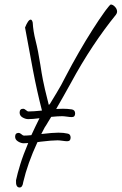

<svg xmlns="http://www.w3.org/2000/svg" viewBox="-20 -691 539 851"><path d="M85 -56Q73 -56 60 -64Q47 -72 47 -85Q47 -102 63 -102Q68 -102 75 -96Q81 -90 87 -90Q101 -90 119 -92Q136 -129 155 -167Q125 -163 105 -163Q93 -163 80 -170.5Q67 -178 67 -192Q67 -209 83 -209Q88 -209 95 -203Q101 -197 107 -197Q128 -197 166 -201Q144 -286 126 -380.5Q108 -475 91 -569Q105 -604 116 -604Q122 -604 125 -591Q127 -553 138 -510Q149 -467 159 -403Q165 -363 170 -338Q175 -313 179 -296Q183 -279 187 -263.5Q191 -248 196 -227Q196 -225 201 -230Q212 -249 231 -279.5Q250 -310 272 -354Q298 -404 329 -458Q360 -512 390 -559Q420 -606 441 -635Q442 -637 448.5 -645.5Q455 -654 462 -662.5Q469 -671 471 -671Q480 -671 489.5 -661Q499 -651 499 -639Q499 -633 494 -626Q442 -562 391.5 -486Q341 -410 294 -323Q277 -292 260.5 -263Q244 -234 229 -208Q247 -209 259 -209Q280 -209 299 -206Q313 -203 313 -188Q313 -172 298 -172Q294 -172 289 -172.5Q284 -173 277 -174Q270 -175 264.5 -175.5Q259 -176 255 -176Q237 -176 207 -173Q199 -161 192 -148.5Q185 -136 178 -126Q170 -111 163 -97Q214 -103 239 -103Q262 -103 279 -99Q293 -97 293 -81Q293 -65 278 -65Q274 -65 269 -65.5Q264 -66 257 -67Q250 -68 244.5 -68.5Q239 -69 235 -69Q210 -69 160 -63Q153 -62 146 -61Q102 34 83 116Q80 140 67 140Q49 140 51 108Q57 79 70 37Q83 -5 105 -57Q94 -56 85 -56Z"/></svg>

Font: Square Peg
Style: Regular
Weight: 400
Designer: Robert E. Leuschke
Foundry: Robert E. Leuschke
Version: Version 1.010; ttfautohint (v1.8.4.7-5d5b)